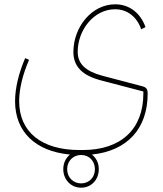

<svg xmlns="http://www.w3.org/2000/svg" viewBox="-20 -480 756 892"><path d="M357 392C404 392 439 355 439 306C439 277 427 254 407 238C571 221 666 118 666 -45C666 -66 660 -74 642 -79L456 -128C377 -149 341 -184 341 -239C341 -341 416 -437 515 -437C571 -437 616 -402 636 -344L656 -354C632 -421 580 -460 515 -460C405 -460 321 -353 321 -239C321 -171 362 -129 451 -106L646 -55V-45C646 120 542 217 365 217H349C173 217 69 133 69 -10C69 -66 85 -133 115 -202L97 -210C68 -143 50 -72 50 -10C50 132 144 223 305 238C286 254 274 277 274 306C274 355 310 392 357 392ZM357 372C320 372 292 344 292 306C292 268 320 240 357 240C394 240 421 268 421 306C421 344 394 372 357 372Z"/></svg>

Font: IBM Plex Arabic Thin
Style: Regular
Weight: 100
Designer: Mike Abbink, Paul van der Laan, Pieter van Rosmalen, Wael Morcos, Khajak Apelian
Foundry: Bold Monday
Version: Version 1.0